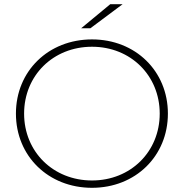

<svg xmlns="http://www.w3.org/2000/svg" viewBox="-20 -892 877 916"><path d="M419 4C626 4 781 -147 781 -350C781 -553 626 -704 419 -704C211 -704 56 -553 56 -350C56 -147 211 4 419 4ZM419 -31C234 -31 95 -168 95 -350C95 -532 234 -669 419 -669C603 -669 742 -532 742 -350C742 -168 603 -31 419 -31ZM411 -757 565 -872H506L367 -757Z"/></svg>

Font: Montserrat-Alt1 ExtLt
Style: Regular
Weight: 200
Designer: Differentunic
Foundry: Differentunic
Version: Version 7.222